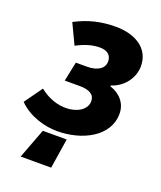

<svg xmlns="http://www.w3.org/2000/svg" viewBox="-140 -592 711 846"><g transform="rotate(20 215.0 -168.5)"><path d="M58 172H201L223 32H111ZM170 12C286 12 403 -46 403 -154C403 -201 373 -238 324 -254V-258C384 -277 420 -330 420 -383C420 -468 346 -509 258 -509C190 -509 132 -496 69 -463L114 -368C156 -390 189 -399 223 -399C254 -399 277 -385 277 -353C277 -322 249 -300 197 -300H145L126 -209H197C242 -209 267 -194 267 -163C267 -122 221 -97 172 -97C135 -97 92 -108 48 -143L-12 -59C38 -8 113 12 170 12Z"/></g></svg>

Font: Source Sans Pro
Style: Bold Italic
Weight: 700
Italic angle: -11°
Designer: Paul D. Hunt
Foundry: Adobe Systems Incorporated
Version: Version 3.006;hotconv 1.0.111;makeotfexe 2.5.65597